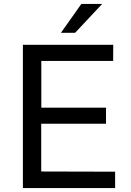

<svg xmlns="http://www.w3.org/2000/svg" viewBox="-20 -949 660 969"><path d="M95.5 0V-723H551.5L551 -641.5H188.5V-405.5H515V-324.5H188V-83.5L561 -82.5V0ZM390.5 -929H495.5L359 -783.5H287.5Z"/></svg>

Font: Public Sans
Style: Regular
Weight: 400
Designer: The Public Sans project authors (U.S. Web Design System). Libre Franklin designed by Pablo Impallari and Rodrigo Fuenzal
Version: Version 1.008; ttfautohint (v1.8.1) -l 8 -r 50 -G 200 -x 14 